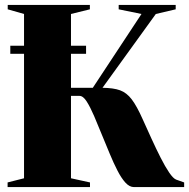

<svg xmlns="http://www.w3.org/2000/svg" viewBox="-20 -763 771 783"><path d="M11 0V-19L78 -36V-706L11.5 -725V-743H346.5V-725L269.5 -706V-405H358.5L557 -706L464 -725V-743H696.5V-725L615.5 -706L398 -405Q442.5 -404.5 469.5 -394.8Q496.5 -385 517.2 -357.8Q538 -330.5 562 -276.5Q579 -238.5 597.8 -197.5Q616.5 -156.5 635 -120Q653.5 -83.5 670 -59.2Q686.5 -35 698.5 -30.5L731 -19V0H526.5Q508 0 491.2 -18.5Q474.5 -37 458.8 -67.8Q443 -98.5 427.5 -136Q412 -173.5 396.5 -211Q379.5 -253 363.8 -289.8Q348 -326.5 333.5 -349.2Q319 -372 304 -372H269.5V-36L347 -19V0ZM331 -576.5V-543.5H22V-576.5Z"/></svg>

Font: Merriweather 144pt Black
Style: Regular
Weight: 900
Version: Version 2.100